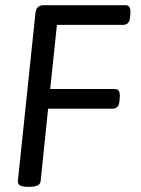

<svg xmlns="http://www.w3.org/2000/svg" viewBox="-20 -720 543 742"><path d="M87 2Q65 2 56.5 -4Q48 -10 49 -20L117 -670Q120 -700 150 -700H465Q485 -700 484 -672L483 -657Q482 -639 475 -631.5Q468 -624 457 -624H200L174 -376H424Q444 -376 443 -348L442 -333Q441 -315 434 -307.5Q427 -300 416 -300H166L137 -20Q135 2 95 2Z"/></svg>

Font: Asap
Style: Italic
Weight: 400
Italic angle: -6°
Designer: Pablo Cosgaya
Foundry: Omnibus-Type
Version: Version 3.001; ttfautohint (v1.8.3)